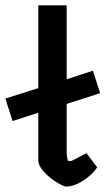

<svg xmlns="http://www.w3.org/2000/svg" viewBox="-76 -691 401 717"><path d="M67 -91V-270L-29 -239L-56 -323L67 -362V-671H173V-395L271 -427L298 -343L173 -303V-128Q173 -103 178 -90H191L247 -119L287 -66Q269 -39 235.5 -17Q202 5 170 6Q152 1 127.5 -15.5Q103 -32 85 -53Q67 -74 67 -91Z"/></svg>

Font: Athiti SemiBold
Style: Regular
Weight: 600
Designer: CadsonDemak Team
Foundry: CadsonDemak
Version: Version 1.032